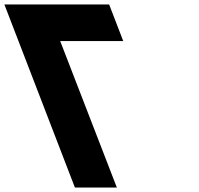

<svg xmlns="http://www.w3.org/2000/svg" viewBox="-270 -845 897 865"><path d="M1.2 -660 256.5 0H67.5L-250.3 -825H221.7L285.2 -660Z"/></svg>

Font: Hussar
Style: BdOpOblFour
Weight: 700
Foundry: Cannot Into Space Fonts
Version: Version 2.00